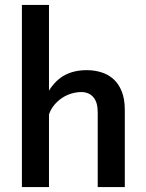

<svg xmlns="http://www.w3.org/2000/svg" viewBox="-20 -760 592 780"><path d="M179 -392Q207 -436 244.5 -455.5Q282 -475 333 -475Q363 -475 391 -466.5Q419 -458 440.5 -439Q462 -420 474.5 -389Q487 -358 487 -313V0H377V-304Q377 -345 359 -365.5Q341 -386 310 -386Q291 -386 270.5 -380Q250 -374 232 -362Q214 -350 200 -333Q186 -316 179 -295V0H69V-740H179Z"/></svg>

Font: Quattrocento Sans
Style: Bold
Weight: 700
Designer: Pablo Impallari
Foundry: Pablo Impallari, Igino Marini, Brenda Gallo
Version: Version 2.000